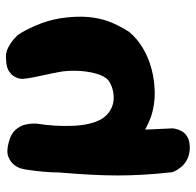

<svg xmlns="http://www.w3.org/2000/svg" viewBox="-26 -510 657 644"><g transform="rotate(-90 302.0 -187.5)"><path d="M236 -8Q213 -16 186.5 -30.5Q160 -45 135 -69Q110 -93 89.5 -129Q69 -165 56 -216Q46 -267 46 -316Q46 -365 56 -430Q56 -430 58.5 -441.5Q61 -453 70 -466Q79 -479 97.5 -487Q116 -495 148 -486Q175 -479 188.5 -464Q202 -449 206 -433Q210 -417 210 -405.5Q210 -394 210 -394Q200 -330 202.5 -271Q205 -212 224 -177Q236 -157 253 -146.5Q270 -136 289 -134.5Q308 -133 325.5 -138Q343 -143 355 -152Q370 -165 378 -194.5Q386 -224 387 -257.5Q388 -291 383 -317Q378 -344 373 -366Q368 -388 364.5 -406.5Q361 -425 360 -439Q360 -439 360.5 -446.5Q361 -454 366.5 -465Q372 -476 385 -485Q398 -494 423 -495Q447 -498 466 -487.5Q485 -477 496 -466.5Q507 -456 507 -456Q522 -434 538.5 -396.5Q555 -359 563 -315Q571 -261 567.5 -220.5Q564 -180 551.5 -148Q539 -116 518 -83Q496 -56 463.5 -36.5Q431 -17 392.5 -7Q354 3 314 3.5Q274 4 236 -8ZM123 121Q101 119 86.5 110.5Q72 102 63 90.5Q54 79 50.5 71Q47 63 47 63Q41 9 38.5 -35.5Q36 -80 36 -121.5Q36 -163 38.5 -210.5Q41 -258 46 -318Q46 -318 48 -326.5Q50 -335 56.5 -345Q63 -355 78 -363Q93 -371 117 -370Q144 -369 159.5 -358.5Q175 -348 182.5 -334.5Q190 -321 192.5 -310.5Q195 -300 195 -300Q191 -236 189 -182Q187 -128 188.5 -70.5Q190 -13 194 64Q194 64 192.5 73Q191 82 184.5 94Q178 106 163.5 114Q149 122 123 121Z"/></g></svg>

Font: Sour Gummy
Style: Bold
Weight: 700
Designer: Stefie Justprince
Foundry: Eifetstype
Version: Version 1.000